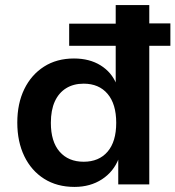

<svg xmlns="http://www.w3.org/2000/svg" viewBox="-20 -725 690 755"><path d="M273 10Q204 10 153.5 -22Q103 -54 75.5 -111Q48 -168 48 -243Q48 -318 75.5 -374.5Q103 -431 153 -463Q203 -495 271 -495Q332 -495 375.5 -468Q419 -441 438 -394H435V-545H252V-632H435V-705H567V-633H650V-545H567V0H445V-102H447Q427 -50 381 -20Q335 10 273 10ZM309 -89Q369 -89 403 -128.5Q437 -168 437 -242Q437 -316 403 -356Q369 -396 309 -396Q269 -396 240 -378Q211 -360 195.5 -326Q180 -292 180 -242Q180 -168 214.5 -128.5Q249 -89 309 -89Z"/></svg>

Font: Nunito Sans 9pt
Style: Bold
Weight: 700
Version: Version 3.101;gftools[0.9.27]